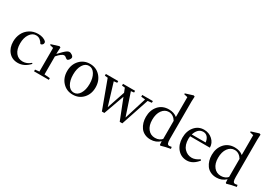

<svg xmlns="http://www.w3.org/2000/svg" viewBox="10 -1537 3311 2363"><g transform="rotate(30 1666.0 -355.0)"><path d="M215.3 11.2Q134.3 11.2 85.4 -45.4Q36.6 -102.1 36.6 -189.9Q36.6 -252.9 62.5 -305.9Q88.4 -358.9 139.9 -391.8Q191.4 -424.8 259.3 -424.8Q298.3 -424.8 329.6 -413.1Q360.8 -401.4 376.5 -381.8Q379.9 -377.4 379.9 -365.7Q379.9 -350.6 368.9 -340.3Q357.9 -330.1 346.2 -330.1Q341.3 -330.1 338.4 -335Q328.1 -356.4 303.7 -376.7Q279.3 -397 244.6 -397Q192.4 -397 157.2 -344.7Q122.1 -292.5 122.1 -212.9Q122.1 -128.4 158.9 -81.1Q195.8 -33.7 259.3 -33.7Q319.3 -33.7 370.1 -78.6L379.4 -68.8Q305.7 11.2 215.3 11.2Z M442.4 0V-24.4L501.5 -30.3V-366.7L451.7 -378.9V-391.1L559.1 -424.8L576.7 -417.5Q573.2 -379.9 573.2 -346.2V-322.3Q638.7 -393.1 667.5 -412.1Q686.5 -424.8 700.7 -424.8Q720.2 -424.8 741.5 -409.7Q762.7 -394.5 762.7 -377.4Q762.7 -363.8 749 -345.9Q735.4 -328.1 722.7 -328.1Q713.4 -328.1 703.1 -337.4Q683.1 -356 667 -356Q631.3 -356 573.2 -287.6V-31.2L652.8 -24.4V0Z M793.5 -207Q793.5 -301.3 850.8 -363Q908.2 -424.8 996.1 -424.8Q1084 -424.8 1141.1 -362.8Q1198.2 -300.8 1198.2 -205.6Q1198.2 -111.3 1141.1 -50Q1084 11.2 996.1 11.2Q908.2 11.2 850.8 -50.5Q793.5 -112.3 793.5 -207ZM996.1 -16.6Q1047.9 -16.6 1080.3 -69.6Q1112.8 -122.6 1112.8 -207Q1112.8 -291.5 1080.3 -344.2Q1047.9 -397 996.1 -397Q943.8 -397 911.4 -344.2Q878.9 -291.5 878.9 -207Q878.9 -122.6 911.4 -69.6Q943.8 -16.6 996.1 -16.6Z M1413.1 11.2 1267.1 -384.8 1224.1 -389.6V-414.1H1399.9V-389.6L1353.5 -384.3L1448.7 -71.3L1534.2 -325.2L1510.7 -384.8L1467.8 -389.6V-414.1H1639.6V-389.6L1596.7 -384.8L1702.1 -70.3L1799.3 -382.8L1741.2 -389.6V-414.1H1892.1V-389.6L1835.4 -383.3L1703.6 11.2H1666.5L1552.2 -279.3L1448.2 11.2Z M2246.1 15.6 2236.3 7.8 2233.4 -41Q2179.2 11.2 2101.6 11.2Q2054.2 11.2 2017.3 -6.8Q1980.5 -24.9 1958.5 -55.7Q1936.5 -86.4 1925.5 -123.8Q1914.6 -161.1 1914.6 -203.1Q1914.6 -298.8 1969.5 -361.8Q2024.4 -424.8 2116.7 -424.8Q2189.5 -424.8 2235.4 -385.7V-668L2184.6 -680.2V-692.4L2292.5 -726.1L2310.1 -718.8Q2306.6 -681.2 2306.6 -647.5V-115.2Q2306.6 -72.8 2314.5 -54.7Q2322.3 -36.6 2343.8 -36.6Q2355 -36.6 2374.5 -41.5L2379.4 -15.6Q2355.5 -12.7 2309.8 -1.7Q2264.2 9.3 2246.1 15.6ZM2139.6 -34.2Q2172.4 -34.2 2197.5 -46.1Q2222.7 -58.1 2235.4 -74.2V-331.5Q2218.3 -360.8 2191.4 -378.9Q2164.6 -397 2130.9 -397Q2074.2 -397 2037.1 -346.2Q2000 -295.4 2000 -210.9Q2000 -129.4 2038.6 -81.8Q2077.1 -34.2 2139.6 -34.2Z M2617.2 11.2Q2535.6 11.2 2483.9 -49.6Q2432.1 -110.4 2432.1 -206.1Q2432.1 -301.3 2483.9 -363Q2535.6 -424.8 2616.2 -424.8Q2687 -424.8 2736.8 -379.2Q2786.6 -333.5 2786.6 -268.1H2505.9Q2502.9 -250 2502.9 -231.4Q2502.9 -142.6 2546.9 -95.5Q2590.8 -48.3 2654.3 -48.3Q2703.1 -48.3 2760.3 -88.4L2771.5 -76.2Q2702.6 11.2 2617.2 11.2ZM2621.1 -397Q2579.6 -397 2552.2 -369.1Q2524.9 -341.3 2512.2 -297.4H2709.5Q2704.1 -344.2 2680.4 -370.6Q2656.7 -397 2621.1 -397Z M3182.1 15.6 3172.4 7.8 3169.4 -41Q3115.2 11.2 3037.6 11.2Q2990.2 11.2 2953.4 -6.8Q2916.5 -24.9 2894.5 -55.7Q2872.6 -86.4 2861.6 -123.8Q2850.6 -161.1 2850.6 -203.1Q2850.6 -298.8 2905.5 -361.8Q2960.4 -424.8 3052.7 -424.8Q3125.5 -424.8 3171.4 -385.7V-668L3120.6 -680.2V-692.4L3228.5 -726.1L3246.1 -718.8Q3242.7 -681.2 3242.7 -647.5V-115.2Q3242.7 -72.8 3250.5 -54.7Q3258.3 -36.6 3279.8 -36.6Q3291 -36.6 3310.5 -41.5L3315.4 -15.6Q3291.5 -12.7 3245.8 -1.7Q3200.2 9.3 3182.1 15.6ZM3075.7 -34.2Q3108.4 -34.2 3133.5 -46.1Q3158.7 -58.1 3171.4 -74.2V-331.5Q3154.3 -360.8 3127.4 -378.9Q3100.6 -397 3066.9 -397Q3010.3 -397 2973.1 -346.2Q2936 -295.4 2936 -210.9Q2936 -129.4 2974.6 -81.8Q3013.2 -34.2 3075.7 -34.2Z"/></g></svg>

Font: Elstob 18pt
Style: Regular
Weight: 400
Designer: Peter S. Baker
Version: Version 1.015